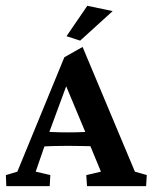

<svg xmlns="http://www.w3.org/2000/svg" viewBox="-21 -634 520 654"><path d="M0.5 0 -1 -37.6 38.1 -49.3 198.2 -439 260.3 -474.1 438.5 -49.3 479 -37.6 476.6 0H275.4L272.9 -37.6L322.8 -49.3L279.8 -153.3L271.5 -179.7L191.9 -370.1L213.9 -365.7L146 -181.6L138.2 -158.2L100.6 -49.3L150.4 -37.6L148.4 0ZM119.6 -134.8V-186Q135.3 -185.5 156.2 -184.3Q177.2 -183.1 210.4 -183.1Q242.7 -183.1 264.6 -184.3Q286.6 -185.5 301.8 -186V-135.7Q284.7 -135.7 262.7 -136.5Q240.7 -137.2 210.4 -137.2Q179.7 -137.2 158.4 -136.5Q137.2 -135.7 119.6 -134.8ZM252 -495.6 205.6 -510.7 276.4 -614.3 362.8 -596.2Z"/></svg>

Font: Lateef SemiBold
Style: Regular
Weight: 600
Designer: SIL International
Foundry: SIL International
Version: Version 4.200